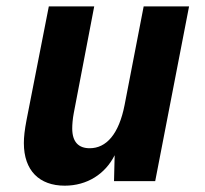

<svg xmlns="http://www.w3.org/2000/svg" viewBox="-20 -567 642 601"><path d="M182.6 14.2C252.9 14.2 309.6 -22.5 338.9 -81.1L336.9 0H465.8L571.8 -546.9H429.7L370.1 -238.8C352.1 -146.5 312.5 -103 260.7 -103C225.6 -103 206.1 -123 206.1 -165C206.1 -176.8 207.5 -195.3 210.9 -212.9L274.9 -546.9H132.8L63 -190.9C57.1 -160.2 54.7 -138.2 54.7 -119.1C54.7 -33.2 103 14.2 182.6 14.2Z"/></svg>

Font: Hack
Style: Bold Oblique
Weight: 700
Italic angle: -12°
Monospace: yes
Designer: Christopher Simpkins
Foundry: Christopher Simpkins
Version: Version 2.010